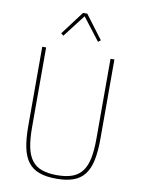

<svg xmlns="http://www.w3.org/2000/svg" viewBox="-100 -990 788 1069"><g transform="rotate(10 294.0 -455.5)"><path d="M112 -698V-248Q112 -182 121 -136.5Q130 -91 151 -62.5Q172 -34 207 -21Q242 -8 294 -8Q346 -8 381 -21Q416 -34 437 -62.5Q458 -91 467 -136.5Q476 -182 476 -248V-698H498V-250Q498 -178 487.5 -128Q477 -78 453 -47Q429 -16 390 -2Q351 12 294 12Q237 12 198 -2Q159 -16 135 -47Q111 -78 100.5 -128Q90 -178 90 -250V-698ZM305 -923 405 -790 391 -779 293 -906 195 -779 181 -790 281 -923Z"/></g></svg>

Font: IBM Plex Sans Cond Thin
Style: Regular
Weight: 100
Width: 3
Designer: Mike Abbink, Paul van der Laan, Pieter van Rosmalen
Foundry: Bold Monday
Version: Version 1.3